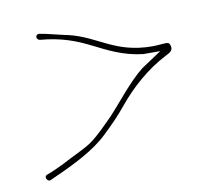

<svg xmlns="http://www.w3.org/2000/svg" viewBox="-53 -474 564 504"><g transform="rotate(-10 229.0 -222.0)"><path d="M37 -46C27 -42 35 -28 43 -30L56 -36C112 -61 167 -88 204 -124C227 -146 246 -165 268 -192C301 -232 346 -273 399 -300C411 -306 420 -311 415 -325C413 -331 411 -331 406 -332C395 -332 384 -330 368 -330C269 -330 232 -379 157 -397C136 -401 101 -411 80 -414C76 -414 72 -411 72 -407C72 -402 75 -399 80 -398C138 -393 175 -378 213 -359C249 -341 288 -320 341 -314H386L332 -278C294 -248 259 -201 227 -167C208 -148 186 -125 164 -109C140 -93 110 -81 85 -67C71 -60 59 -55 50 -51Z"/></g></svg>

Font: Stray Cat
Style: ExLtCn
Weight: 200
Version: Version 1.0